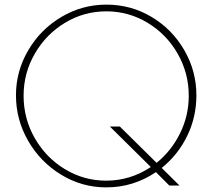

<svg xmlns="http://www.w3.org/2000/svg" viewBox="-20 -790 914 830"><path d="M679 -64 756 12H712L654 -46Q557 20 439 20Q334 20 244 -35Q154 -90 101.5 -181.5Q49 -273 49 -378Q49 -482 102 -572.5Q155 -663 245 -716.5Q335 -770 440 -770Q546 -770 635 -717Q724 -664 776.5 -573.5Q829 -483 829 -378Q829 -284 789 -202Q749 -120 679 -64ZM632 -68 455 -243H498L657 -86Q721 -138 758.5 -214Q796 -290 796 -376Q796 -474 748 -558Q700 -642 618 -691.5Q536 -741 440 -741Q343 -741 261 -691.5Q179 -642 130.5 -558Q82 -474 82 -376Q82 -277 130.5 -192.5Q179 -108 261 -58.5Q343 -9 439 -9Q543 -9 632 -68Z"/></svg>

Font: Poiret One
Style: Regular
Weight: 400
Designer: Denis Masharov (denis.masharov@gmail.com), Cyreal (Charset Expansion)
Foundry: Denis Masharov
Version: Version 1.101